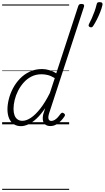

<svg xmlns="http://www.w3.org/2000/svg" viewBox="-20 -1167 982 1802"><path d="M177 17Q137 17 108.5 -2Q80 -21 65 -57Q50 -93 50 -141Q50 -186 63 -237.5Q76 -289 102 -338.5Q128 -388 167.5 -429Q207 -470 259 -494.5Q311 -519 376 -519Q408 -519 443.5 -508.5Q479 -498 508 -479L714 -1109Q718 -1121 724.5 -1125.5Q731 -1130 744 -1130Q762 -1130 767 -1122.5Q772 -1115 768 -1103L442 -107Q430 -70 435.5 -51Q441 -32 462 -32Q478 -32 494 -42Q510 -52 524 -67.5Q538 -83 549 -99Q555 -106 561.5 -108.5Q568 -111 577 -105Q588 -98 589.5 -91Q591 -84 586 -76Q572 -54 552 -33Q532 -12 507 2Q482 16 452 16Q425 16 407 3.5Q389 -9 383.5 -34Q378 -59 386 -95Q391 -110 395.5 -124.5Q400 -139 404 -152Q363 -91 322.5 -53.5Q282 -16 245 0.5Q208 17 177 17ZM107 -146Q107 -111 116 -86Q125 -61 144 -47Q163 -33 190 -33Q227 -33 270 -61.5Q313 -90 358.5 -148Q404 -206 448 -294L494 -434Q457 -456 427.5 -463Q398 -470 370 -470Q318 -470 276 -449Q234 -428 202.5 -392.5Q171 -357 149.5 -314.5Q128 -272 117.5 -228Q107 -184 107 -146ZM825 -912Q814 -917 812 -924Q810 -931 816 -943Q828 -965 841.5 -995.5Q855 -1026 867 -1059Q879 -1092 886 -1122Q888 -1133 893 -1140Q898 -1147 914 -1147Q932 -1147 938 -1140Q944 -1133 942 -1122Q935 -1090 920.5 -1053.5Q906 -1017 889 -983.5Q872 -950 855 -924Q851 -917 844 -912.5Q837 -908 825 -912ZM0 605H629V615H0ZM0 -20H629V0H0ZM0 -505H629V-500H0ZM0 -1125H629V-1115H0Z"/></svg>

Font: Playwrite CU Guides
Style: Regular
Weight: 400
Designer: Veronika Burian, José Scaglione
Foundry: TypeTogether
Version: Version 1.003